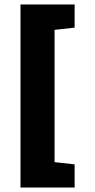

<svg xmlns="http://www.w3.org/2000/svg" viewBox="-20 -715 427 862"><path d="M72 -695H315V-591L225 -581V13L315 23V127H72Z"/></svg>

Font: Martel Sans ExtraBold
Style: Regular
Weight: 800
Designer: Dan Reynolds and Mathieu Réguer
Foundry: Dan Reynolds and Mathieu Réguer
Version: Version 1.002; ttfautohint (v1.1) -l 5 -r 5 -G 72 -x 0 -D la